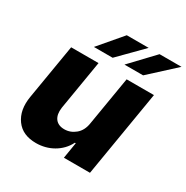

<svg xmlns="http://www.w3.org/2000/svg" viewBox="-173 -902 1024 1055"><g transform="rotate(30 339.5 -374.5)"><path d="M42.3 -197.8 100.5 -545.5H274.1L221.9 -231.9Q218.8 -209.5 221.9 -191.9Q225.1 -174.4 234.2 -161.9Q243.3 -149.5 258 -142.9Q272.7 -136.4 292.6 -136.4Q331 -136.4 362.2 -162.3Q393.1 -187.9 400.6 -235.4L452.4 -545.5H625.7L534.8 0H369.3L386 -101.6H380.3Q367.2 -75.3 347.5 -55Q327.8 -34.8 303.6 -21Q279.5 -7.1 252 0Q224.4 7.1 195.7 7.1Q153.4 7.1 121.8 -6.7Q90.2 -20.6 69.2 -49.4Q27 -107.2 42.3 -197.8ZM207.7 -609.7 332 -755.7H470.9L326.7 -609.7ZM401.6 -609.7 540.1 -755.7H679.3L519.9 -609.7Z"/></g></svg>

Font: Inter P Extra Bold
Style: Italic
Weight: 800
Italic angle: 9.39999°
Designer: Rasmus Andersson
Foundry: rsms
Version: Version 3.018;git-588b23468